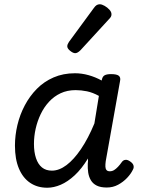

<svg xmlns="http://www.w3.org/2000/svg" viewBox="-20 -862 663 899"><path d="M201 17Q155 17 121 -6Q87 -29 68.5 -73Q50 -117 50 -180Q50 -228 61.5 -276.5Q73 -325 96 -368.5Q119 -412 152.5 -446Q186 -480 231 -499.5Q276 -519 331 -519Q363 -519 395 -510Q427 -501 456 -485L457 -489Q460 -504 470 -509.5Q480 -515 500 -515Q527 -515 536.5 -507Q546 -499 542 -482L475 -107Q473 -92 473.5 -81.5Q474 -71 479 -65.5Q484 -60 494 -60Q505 -60 514 -65.5Q523 -71 532.5 -81Q542 -91 551 -104Q557 -112 566.5 -113.5Q576 -115 588 -107Q602 -98 605 -87.5Q608 -77 602 -67Q593 -48 575 -29Q557 -10 533 3Q509 16 480 16Q451 16 433 7Q415 -2 405.5 -18Q396 -34 393 -54Q390 -74 391 -95Q392 -101 392 -107Q392 -113 392 -120Q362 -71 329.5 -41Q297 -11 264.5 3Q232 17 201 17ZM139 -188Q139 -150 148.5 -121.5Q158 -93 176.5 -78Q195 -63 223 -63Q257 -63 291.5 -89Q326 -115 359.5 -164.5Q393 -214 422 -284L443 -413Q414 -429 387 -434.5Q360 -440 334 -440Q295 -440 264 -425.5Q233 -411 209.5 -385.5Q186 -360 170.5 -327.5Q155 -295 147 -259.5Q139 -224 139 -188ZM332 -613Q322 -613 308.5 -624Q295 -635 295 -645Q295 -650 297 -655Q299 -660 303 -666L419 -824Q426 -834 432.5 -838Q439 -842 447 -842Q457 -842 470 -834.5Q483 -827 492.5 -816.5Q502 -806 502 -795Q502 -788 499 -783Q496 -778 490 -772L357 -627Q343 -613 332 -613Z"/></svg>

Font: Playwrite ZA
Style: Regular
Weight: 400
Designer: Veronika Burian, José Scaglione
Foundry: TypeTogether
Version: Version 1.002